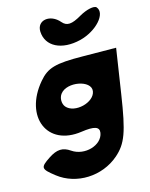

<svg xmlns="http://www.w3.org/2000/svg" viewBox="-153 -935 994 1271"><g transform="rotate(-15 344.5 -300.0)"><path d="M157 -454C-15 -252 80 -24 324 -60C414 -73 449 -62 443 -21C430 61 305 98 225 43C176 9 135 11 76 50C1 100 2 110 84 174C203 267 382 260 500 158C578 90 604 19 642 -231L689 -538L461 -540C273 -542 218 -526 157 -454ZM466 -300C455 -225 313 -190 262 -250C243 -273 243 -313 262 -338C313 -406 477 -375 466 -300ZM232 -771C236 -668 339 -616 473 -649C589 -678 678 -777 634 -829C620 -845 565 -833 515 -804C447 -764 412 -762 383 -796C324 -866 229 -850 232 -771Z"/></g></svg>

Font: Hussar Skorodowane
Style: Ky
Weight: 700
Foundry: Cannot Into Space Fonts
Version: Version 0.892